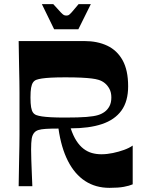

<svg xmlns="http://www.w3.org/2000/svg" viewBox="-20 -898 686 926"><path d="M70 0Q71 -72 72 -118Q73 -164 73.5 -194.5Q74 -225 74 -247.5Q74 -270 74 -293.5Q74 -317 74 -350Q74 -383 74 -406.5Q74 -430 74 -452.5Q74 -475 73.5 -505.5Q73 -536 72 -582Q71 -628 70 -700H387Q450 -700 497.5 -677.5Q545 -655 571.5 -607Q598 -559 598 -482Q598 -409 565.5 -364.5Q533 -320 471.5 -299.5Q410 -279 321 -279Q333 -243 348.5 -219Q364 -195 383 -180.5Q402 -166 423.5 -160Q445 -154 469 -154Q496 -154 524.5 -160Q553 -166 578 -175Q603 -184 620 -196V-9Q604 -2 577.5 3Q551 8 508 8Q441 8 390.5 -25Q340 -58 307.5 -122Q275 -186 262 -278Q225 -278 201.5 -276.5Q178 -275 165.5 -271Q153 -267 146 -259Q136 -248 133 -229.5Q130 -211 130 -177Q130 -159 131 -127Q132 -95 133.5 -60.5Q135 -26 136 0ZM295 -331Q360 -331 397 -334Q434 -337 453 -343Q470 -348 484.5 -358.5Q499 -369 508 -386Q517 -403 517 -428Q517 -452 508 -469Q499 -486 485.5 -497Q472 -508 455 -513Q442 -517 422 -519.5Q402 -522 371.5 -523.5Q341 -525 295 -525Q254 -525 226.5 -523.5Q199 -522 182.5 -519.5Q166 -517 155 -513Q145 -509 139 -500Q133 -491 130 -474.5Q127 -458 127 -428Q127 -398 130 -381Q133 -364 139 -355.5Q145 -347 155 -343Q166 -339 182.5 -336.5Q199 -334 226.5 -332.5Q254 -331 295 -331ZM241 -757 182 -878H237Q262 -850 272.5 -839Q283 -828 288 -825.5Q293 -823 300 -823Q307 -823 311.5 -825.5Q316 -828 326 -839Q336 -850 359 -878H418L358 -757Z"/></svg>

Font: Ojuju ExtraLight
Style: Bold
Weight: 700
Version: Version 1.000